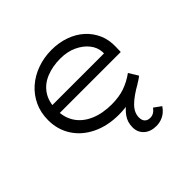

<svg xmlns="http://www.w3.org/2000/svg" viewBox="-181 -721 1118 1118"><g transform="rotate(-45 377.5 -162.0)"><path d="M503 211Q456 211 427.5 185Q399 159 399 118Q399 76 421.5 44Q444 12 484 -16.5Q524 -45 577 -71L600 -41Q535 -5 500.5 29.5Q466 64 466 104Q466 127 478 139.5Q490 152 512 152Q527 152 540 144.5Q553 137 565 121L609 153Q598 170 582.5 183Q567 196 546.5 203.5Q526 211 503 211ZM395 10Q303 10 231.5 -24.5Q160 -59 120.5 -120Q81 -181 81 -259Q81 -321 104.5 -371.5Q128 -422 169.5 -458.5Q211 -495 266.5 -515Q322 -535 385 -535Q445 -535 497 -516.5Q549 -498 586.5 -464Q624 -430 644 -384Q664 -338 662 -282L661 -241H144L133 -304H604L586 -293V-317Q584 -355 558 -388Q532 -421 487.5 -442Q443 -463 385 -463Q321 -463 269 -442Q217 -421 187.5 -377Q158 -333 158 -264Q158 -203 188 -157.5Q218 -112 275 -87Q332 -62 408 -62Q469 -62 515 -78Q561 -94 604 -125L639 -68Q612 -46 574 -28.5Q536 -11 491 -0.5Q446 10 395 10Z"/></g></svg>

Font: Lexend Giga Light
Style: Regular
Weight: 300
Version: Version 1.007